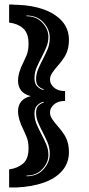

<svg xmlns="http://www.w3.org/2000/svg" viewBox="-20 -685 392 841"><path d="M20 136V57Q57 52 81 31.5Q105 11 105 -35Q105 -65 96.5 -85Q88 -105 83 -116Q59 -163 59 -198Q59 -223 72.5 -240Q86 -257 115 -264Q86 -271 72.5 -288.5Q59 -306 59 -331Q59 -367 83 -413Q88 -423 96.5 -443Q105 -463 105 -494Q105 -540 81 -561Q57 -582 20 -586V-665H37Q43 -664 47.5 -664Q52 -664 55 -664Q121 -662 172 -643.5Q223 -625 252.5 -591.5Q282 -558 282 -509Q282 -495 279 -478Q274 -453 261.5 -434Q249 -415 234.5 -398.5Q220 -382 209.5 -367Q199 -352 199 -336Q199 -317 216.5 -301.5Q234 -286 265 -286V-243Q234 -243 216.5 -227.5Q199 -212 199 -193Q199 -177 209.5 -162Q220 -147 234.5 -130.5Q249 -114 261.5 -95Q274 -76 279 -51Q282 -35 282 -20Q282 29 252.5 63Q223 97 171.5 115Q120 133 54 136ZM171 -291V-295Q162 -296 150 -306Q138 -316 138 -338Q138 -361 147.5 -383Q157 -405 168 -426Q179 -447 188.5 -469.5Q198 -492 198 -520Q198 -556 170.5 -586.5Q143 -617 96 -617V-614Q139 -614 165.5 -585.5Q192 -557 192 -524Q192 -499 182.5 -477Q173 -455 162 -434Q151 -413 141 -390.5Q131 -368 131 -342Q131 -316 145.5 -304Q160 -292 171 -291ZM96 87Q143 87 170.5 56.5Q198 26 198 -10Q198 -38 188.5 -60.5Q179 -83 168 -104Q157 -125 147.5 -147Q138 -169 138 -192Q138 -214 150 -224Q162 -234 171 -235V-239Q160 -238 145.5 -226Q131 -214 131 -188Q131 -162 141 -139.5Q151 -117 162 -96Q173 -75 182.5 -53Q192 -31 192 -6Q192 27 165.5 55.5Q139 84 96 84Z"/></svg>

Font: Alumni Sans Inline One
Style: Regular
Weight: 400
Designer: Robert E. Leuschke
Foundry: Robert E. Leuschke
Version: Version 1.100; ttfautohint (v1.8.3)